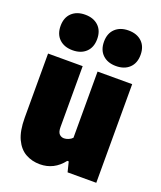

<svg xmlns="http://www.w3.org/2000/svg" viewBox="-149 -902 843 1006"><g transform="rotate(20 272.5 -399.0)"><path d="M194 10Q150 10 114.5 -9.8Q79 -29.5 58 -74Q37 -118.5 37 -193V-550H230V-211Q230 -182.5 240.8 -171.8Q251.5 -161 267 -161Q278.5 -161 291.8 -166.5Q305 -172 313 -181V-550H506V0H346L332 -56H324Q273 10 194 10ZM393 -610Q346.5 -610 318.8 -636.2Q291 -662.5 291 -709Q291 -755.5 318.8 -781.8Q346.5 -808 393 -808Q439.5 -808 467.2 -781.8Q495 -755.5 495 -709Q495 -662.5 467.2 -636.2Q439.5 -610 393 -610ZM151 -610Q104.5 -610 76.8 -636.2Q49 -662.5 49 -709Q49 -755.5 76.8 -781.8Q104.5 -808 151 -808Q197.5 -808 225.2 -781.8Q253 -755.5 253 -709Q253 -662.5 225.2 -636.2Q197.5 -610 151 -610Z"/></g></svg>

Font: Encode Sans Condensed Condensed Black
Style: Regular
Weight: 900
Width: 3
Designer: Multiple Designers
Foundry: Impallari Type
Version: Version 3.000; ttfautohint (v1.8.3) -l 8 -r 50 -G 200 -x 14 